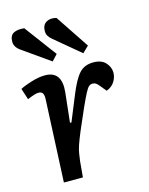

<svg xmlns="http://www.w3.org/2000/svg" viewBox="-117 -853 717 926"><g transform="rotate(-15 241.5 -389.5)"><path d="M104 -411Q105 -430 99.5 -440Q94 -450 78 -450Q69 -450 55 -445.5Q41 -441 22 -433L4 -489Q27 -501 63.5 -512Q100 -523 130 -523Q215 -523 204 -418L188 -271L195 -270L247 -397Q275 -466 301 -494.5Q327 -523 371 -523Q412 -523 432.5 -500.5Q453 -478 453 -450Q453 -428 440 -406.5Q427 -385 399 -374L377 -401Q365 -416 358 -420.5Q351 -425 341 -425Q331 -425 323 -418Q315 -411 304 -390Q293 -369 273 -325Q244 -260 227.5 -220.5Q211 -181 203 -157.5Q195 -134 192.5 -117Q190 -100 187 -79L180 0H85ZM211 -683Q199 -693 192 -703.5Q185 -714 185 -729Q185 -759 205.5 -771.5Q226 -784 256 -776L368 -608L337 -578ZM49 -673Q20 -693 20 -720Q20 -751 40 -761.5Q60 -772 93 -768L212 -608L184 -578Z"/></g></svg>

Font: Literata 12pt Medium
Style: Italic
Weight: 500
Italic angle: -2°
Designer: Latin by Veronika Burian and Jose Scaglione. Greek by Irene Vlachou. Cyrillic by Vera Evstafieva
Foundry: TypeTogether
Version: Version 3.002